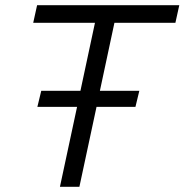

<svg xmlns="http://www.w3.org/2000/svg" viewBox="-20 -720 711 740"><path d="M211 0 277 -308H124L139 -370H290L346 -632H108L123 -700H671L656 -632H421L365 -370H517L502 -308H352L286 0Z"/></svg>

Font: Red Hat Text
Style: Italic
Weight: 400
Italic angle: -12°
Designer: Pentagram, MCKL
Foundry: Pentagram, MCKL
Version: Version 1.023